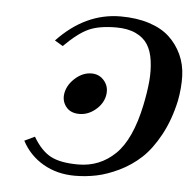

<svg xmlns="http://www.w3.org/2000/svg" viewBox="-41 -484 544 537"><g transform="rotate(5 231.5 -215.5)"><path d="M185.1 -161.1Q159.7 -161.1 147 -178.2Q134.3 -195.3 139.2 -217.8Q144.5 -241.2 165.3 -259Q186 -276.9 210 -276.9Q232.4 -276.9 246.3 -259.5Q260.3 -242.2 255.4 -217.8Q250.5 -194.8 230 -178Q209.5 -161.1 185.1 -161.1ZM194.3 -20Q254.9 -20 298.1 -61.8Q341.3 -103.5 361.8 -201.2Q369.6 -238.8 372.3 -268.8Q375 -298.8 371.3 -326.2Q367.7 -353.5 356.2 -371.8Q344.7 -390.1 322.3 -400.6Q299.8 -411.1 267.6 -411.1Q219.2 -411.1 189.9 -397.7Q160.6 -384.3 122.6 -346.2L99.6 -359.9Q178.2 -442.9 277.3 -442.9Q322.3 -442.9 357.2 -431.6Q392.1 -420.4 414.1 -400.1Q436 -379.9 449 -352.1Q461.9 -324.2 462.9 -291.5Q463.9 -258.8 457 -222.2Q445.3 -168 422.4 -125.5Q399.4 -83 372.1 -57.6Q344.7 -32.2 311.3 -16.1Q277.8 0 248 6.1Q218.3 12.2 187.5 12.2Q137.7 12.2 98.6 -10.5Q59.6 -33.2 38.6 -73.2L67.4 -86.9Q89.4 -49.3 116.7 -34.7Q144 -20 194.3 -20Z"/></g></svg>

Font: Linux Biolinum G
Style: Italic
Weight: 400
Italic angle: -12°
Designer: Philipp H. Poll
Foundry: Philipp H. Poll
Version: Version 0.5.1